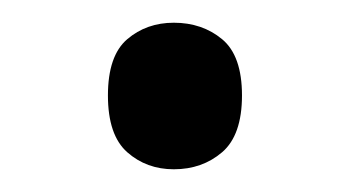

<svg xmlns="http://www.w3.org/2000/svg" viewBox="-20 -139 308 169"><path d="M75 -55Q75 -20 92 -5Q109 10 133 10Q158 10 175.5 -5Q193 -20 193 -55Q193 -90 175.5 -104.5Q158 -119 133 -119Q109 -119 92 -104.5Q75 -90 75 -55Z"/></svg>

Font: Noto Sans Sinhala
Style: Regular
Weight: 400
Designer: Jelle Bosma - Monotype Design Team
Foundry: Monotype Imaging Inc.
Version: Version 1.900